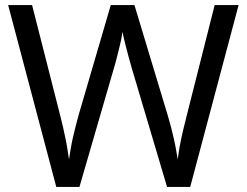

<svg xmlns="http://www.w3.org/2000/svg" viewBox="-20 -734 970 754"><path d="M917 -714 727 0H636L497 -468Q491 -489 485 -511Q479 -533 474 -553Q469 -573 465.5 -587.5Q462 -602 461 -609Q460 -602 457.5 -587.5Q455 -573 450 -553Q445 -533 439.5 -510.5Q434 -488 427 -465L292 0H201L12 -714H106L217 -278Q223 -255 228 -232.5Q233 -210 237.5 -188.5Q242 -167 245 -147Q248 -127 251 -108Q254 -128 257.5 -149Q261 -170 266 -192.5Q271 -215 277 -238Q283 -261 289 -283L415 -714H508L639 -280Q646 -257 652 -233.5Q658 -210 663 -188Q668 -166 671.5 -145.5Q675 -125 678 -108Q681 -133 686 -160.5Q691 -188 698 -218Q705 -248 713 -279L823 -714Z"/></svg>

Font: lgurmukhi05
Style: Book
Weight: 400
Designer: Jelle Bosma - Monotype Design Team
Foundry: Monotype Imaging Inc.
Version: Version 2.003